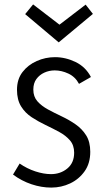

<svg xmlns="http://www.w3.org/2000/svg" viewBox="-20 -839 477 870"><path d="M212 11Q168 11 123 -4Q78 -19 39 -48L69 -98Q102 -75 140 -62.5Q178 -50 211 -50Q254 -50 285 -75.5Q316 -101 316 -147Q316 -181 297 -203Q278 -225 248.5 -241Q219 -257 186.5 -272.5Q154 -288 124 -307.5Q94 -327 75.5 -357Q57 -387 57 -432Q57 -480 82 -512.5Q107 -545 146.5 -562.5Q186 -580 229 -580Q277 -580 322.5 -558Q368 -536 392 -490L338 -459Q321 -491 290 -505.5Q259 -520 228 -520Q203 -520 181 -510Q159 -500 145 -481Q131 -462 131 -433Q131 -401 149.5 -380Q168 -359 197.5 -343Q227 -327 260 -311.5Q293 -296 322.5 -275.5Q352 -255 370.5 -225.5Q389 -196 389 -151Q389 -99 363.5 -63Q338 -27 298 -8Q258 11 212 11ZM94 -775 130 -819 255 -723H244L368 -818L401 -776L246 -647Z"/></svg>

Font: Yaldevi
Style: Regular
Weight: 400
Designer: Sol Matas, Rajitha Manaperi, Kosala Senevirathne
Foundry: Mooniak
Version: Version 1.100